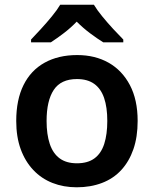

<svg xmlns="http://www.w3.org/2000/svg" viewBox="-20 -786 654 816"><path d="M565 -272Q565 -204 547 -152Q529 -100 495.5 -63.5Q462 -27 413.5 -8.5Q365 10 306 10Q250 10 203 -8.5Q156 -27 121.5 -63.5Q87 -100 68 -152Q49 -204 49 -272Q49 -362 80 -424.5Q111 -487 169.5 -519.5Q228 -552 308 -552Q384 -552 441.5 -519.5Q499 -487 532 -424.5Q565 -362 565 -272ZM178 -272Q178 -215 191.5 -174.5Q205 -134 233.5 -113Q262 -92 307 -92Q353 -92 381.5 -113Q410 -134 423 -174.5Q436 -215 436 -272Q436 -330 422.5 -369.5Q409 -409 380.5 -429.5Q352 -450 307 -450Q239 -450 208.5 -404Q178 -358 178 -272ZM379 -766Q392 -744 414.5 -716.5Q437 -689 461 -663Q485 -637 504 -618V-606H419Q393 -622 363 -644.5Q333 -667 306 -694Q280 -667 251 -645Q222 -623 196 -606H112V-618Q131 -638 154.5 -663.5Q178 -689 200.5 -716.5Q223 -744 236 -766Z"/></svg>

Font: Noto Sans Armenian SemiBold
Style: Regular
Weight: 600
Designer: Monotype Design Team
Foundry: Monotype Imaging Inc.
Version: Version 2.007